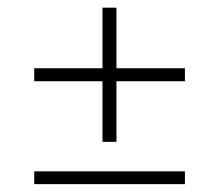

<svg xmlns="http://www.w3.org/2000/svg" viewBox="-20 -560 556 488"><path d="M67 -92V-124.5H450V-92ZM276 -199.5H240.5V-540.5H276ZM67 -353.5V-386.5H450V-353.5Z"/></svg>

Font: Anek Latin ExtraLight
Style: Regular
Weight: 250
Designer: Yesha Goshar
Foundry: Ek Type
Version: Version 1.003